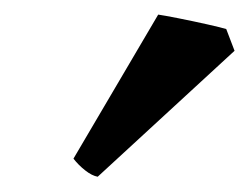

<svg xmlns="http://www.w3.org/2000/svg" viewBox="-20 -736 336 259"><path d="M285.2 -696.8 296.4 -667.5 111.8 -497.6Q104 -499 95 -506.1Q85.9 -513.2 79.1 -522L193.4 -716.3Q200.7 -715.3 220.5 -711.4Q240.2 -707.5 259.8 -703.1Q279.3 -698.7 285.2 -696.8Z"/></svg>

Font: Gentium Plus
Style: Bold Italic
Weight: 700
Italic angle: -8°
Designer: Victor Gaultney, Annie Olsen, Iska Routamaa, Becca Hirsbrunner
Foundry: SIL International
Version: Version 6.101